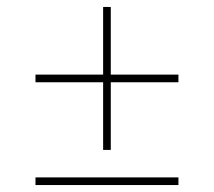

<svg xmlns="http://www.w3.org/2000/svg" viewBox="-20 -532 615 552"><path d="M82 -317.5H276.5V-512H298.5V-317.5H493V-295.5H298.5V-101H276.5V-295.5H82ZM82 -22H493V0H82Z"/></svg>

Font: Newsreader Display ExtraLight
Style: Regular
Weight: 275
Designer: Hugues Gentile
Foundry: Production Type
Version: Version 1.001